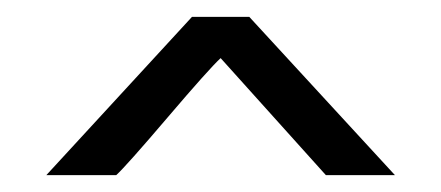

<svg xmlns="http://www.w3.org/2000/svg" viewBox="-20 -697 524 228"><path d="M367 -489 242 -628Q228 -615 179 -557.5Q130 -500 118 -489H35L208 -677H276L449 -489Z"/></svg>

Font: Merge One
Style: Regular
Weight: 400
Designer: Kosal Sen
Foundry: Philatype
Version: Version 1.001